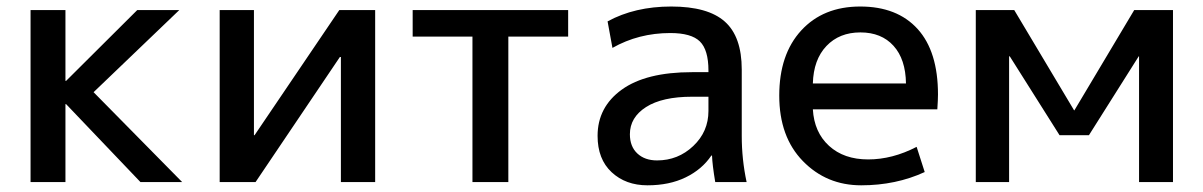

<svg xmlns="http://www.w3.org/2000/svg" viewBox="-20 -550 3635 580"><path d="M72.3 0V-519.5H177.7V-305.7H179.7L394.5 -519.5H521.5L262.7 -271.5L530.3 0H404.3L179.7 -235.4H177.7V0Z M643.6 0V-519.5H747.1V-141.6H749L1004.9 -519.5H1113.3V0H1009.8V-377.9H1006.8L752 0Z M1226.6 -439.5V-519.5H1696.3V-439.5H1515.6V0H1407.2V-439.5Z M1785.2 -139.6Q1785.2 -226.6 1858.4 -279.3Q1931.6 -332 2070.3 -332H2120.1V-336.9Q2120.1 -399.4 2094.2 -424.8Q2068.4 -450.2 2004.9 -450.2Q1909.2 -450.2 1830.1 -405.3L1815.4 -485.4Q1897.5 -530.3 2007.8 -530.3Q2118.2 -530.3 2169.4 -484.9Q2220.7 -439.5 2220.7 -339.8V-139.6Q2220.7 -68.4 2235.4 0H2140.6Q2131.8 -52.7 2130.9 -80.1H2128.9Q2100.6 -38.1 2051.3 -14.2Q2002 9.8 1936 9.8Q1870.1 9.8 1827.6 -29.8Q1785.2 -69.3 1785.2 -139.6ZM1882.8 -144.5Q1882.8 -107.4 1905.3 -86.4Q1927.7 -65.4 1964.8 -65.4Q2028.3 -65.4 2074.2 -108.9Q2120.1 -152.3 2120.1 -214.8V-257.8H2070.3Q1980.5 -257.8 1931.6 -226.6Q1882.8 -195.3 1882.8 -144.5Z M2813.5 -264.6Q2813.5 -249 2811.5 -219.7H2435.5Q2439.5 -150.4 2484.4 -109.4Q2529.3 -68.4 2602.5 -68.4Q2675.8 -68.4 2749 -106.4L2773.4 -30.3Q2686.5 9.8 2581.5 9.8Q2476.6 9.8 2405.3 -63.5Q2334 -136.7 2334 -261.2Q2334 -385.7 2400.4 -458Q2466.8 -530.3 2578.6 -530.3Q2690.4 -530.3 2752 -462.4Q2813.5 -394.5 2813.5 -264.6ZM2435.5 -297.9H2716.8Q2715.8 -371.1 2679.2 -411.6Q2642.6 -452.1 2579.1 -452.1Q2515.6 -452.1 2476.6 -411.1Q2437.5 -370.1 2435.5 -297.9Z M2927.7 0V-519.5H3043.9L3224.6 -216.8H3225.6L3406.2 -519.5H3523.4V0H3420.9V-379.9H3419.9L3269.5 -141.6H3180.7L3030.3 -379.9H3028.3V0Z"/></svg>

Font: GenEi M Gothic v2 Medium
Style: Regular
Weight: 500
Version: Version 2.0